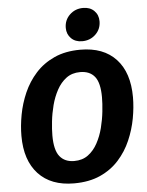

<svg xmlns="http://www.w3.org/2000/svg" viewBox="-62 -988 805 1054"><g transform="rotate(-5 340.5 -460.5)"><path d="M400.7 -710.8Q528 -710.8 597.1 -636.3Q666.2 -561.9 666.2 -426.2Q666.2 -370.6 654.9 -309.4Q643.6 -248.3 618.4 -190.2Q593.3 -132 551.2 -85.1Q509.1 -38.1 447.8 -10.4Q386.6 17.2 303.4 17.2Q176.5 17.2 107 -57.7Q37.6 -132.6 37.6 -267Q37.6 -322.6 48.9 -383.7Q60.2 -444.8 85.7 -503Q111.2 -561.1 153.3 -607.9Q195.4 -654.8 256.8 -682.8Q318.2 -710.8 400.7 -710.8ZM388.9 -588.5Q344 -588.5 312.6 -565Q281.2 -541.5 260.5 -503.3Q239.8 -465.1 228.2 -420.6Q216.6 -376 211.9 -332.2Q207.1 -288.4 207.1 -254.8Q207.1 -174.2 235 -139.6Q262.8 -105 314.9 -105Q360.2 -105 391.6 -128.4Q423 -151.7 443.6 -189.8Q464.3 -227.8 475.8 -272.9Q487.2 -317.9 491.9 -362Q496.7 -406.2 496.7 -440.4Q496.7 -520.3 469.3 -554.4Q442 -588.5 388.9 -588.5ZM415.5 -756.3Q377.5 -756.3 354.7 -779.3Q331.8 -802.3 331.8 -836.7Q331.8 -880 361.9 -908.9Q392 -937.9 436 -937.9Q474 -937.9 496.8 -915.2Q519.7 -892.5 519.7 -857.5Q519.7 -814.1 489.6 -785.2Q459.5 -756.3 415.5 -756.3Z"/></g></svg>

Font: Fira Sans Variable
Style: Italic
Weight: 397
Italic angle: -8°
Designer: Carrois Corporate & Edenspiekermann AG
Foundry: Carrois Corporate GbR & Edenspiekermann AG
Version: Version 4.202